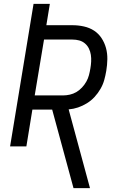

<svg xmlns="http://www.w3.org/2000/svg" viewBox="-20 -755 640 990"><path d="M444 215H359L249 -190H147L116 0H32L153 -735H237L219 -625H354Q384 -625 413 -618.5Q442 -612 465 -597Q488 -582 503.5 -558.5Q519 -535 526.5 -507.5Q534 -480 533.5 -450Q533 -420 528 -390Q524 -366 517.5 -342.5Q511 -319 498 -296.5Q485 -274 467.5 -255Q450 -236 428 -222.5Q406 -209 382.5 -201Q359 -193 334 -191ZM305 -263Q322 -263 340 -267Q358 -271 374 -280.5Q390 -290 403 -304Q416 -318 425 -334Q434 -350 438.5 -367Q443 -384 446 -402Q449 -419 450 -437Q451 -455 448.5 -472Q446 -489 438.5 -504.5Q431 -520 418 -531Q405 -542 388.5 -546.5Q372 -551 354 -551H207L159 -263Z"/></svg>

Font: Iosevka Extended
Style: Italic
Weight: 400
Width: 7
Italic angle: -9°
Monospace: yes
Designer: Belleve Invis
Foundry: Belleve Invis
Version: Version 32.5.0; ttfautohint (v1.8.4)